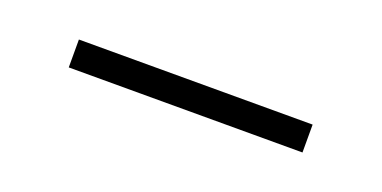

<svg xmlns="http://www.w3.org/2000/svg" viewBox="-19 -366 438 220"><g transform="rotate(20 199.5 -256.0)"><path d="M57 -273H342V-239H57Z"/></g></svg>

Font: Arima Thin ExtraLight
Style: Regular
Weight: 250
Version: Version 1.100